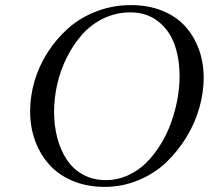

<svg xmlns="http://www.w3.org/2000/svg" viewBox="-20 -731 825 759"><path d="M99.1 -291Q99.1 -351.1 116.7 -411.1Q134.3 -471.2 168.9 -524.9Q203.6 -578.6 251 -620.4Q298.3 -662.1 362.5 -686.5Q426.8 -710.9 498 -710.9Q565.4 -710.9 620.4 -689Q675.3 -667 710.9 -628.2Q746.6 -589.4 765.9 -536.9Q785.2 -484.4 785.2 -422.9Q785.2 -365.7 768.3 -305.7Q751.5 -245.6 717.5 -189.7Q683.6 -133.8 637.5 -89.6Q591.3 -45.4 527.6 -18.8Q463.9 7.8 393.1 7.8Q324.7 7.8 268.6 -15.4Q212.4 -38.6 175.8 -79.1Q139.2 -119.6 119.1 -173.8Q99.1 -228 99.1 -291ZM193.8 -289.1Q193.8 -233.9 206.5 -185.8Q219.2 -137.7 243.9 -100.1Q268.6 -62.5 308.1 -40.8Q347.7 -19 397.9 -19Q443.8 -19 485.1 -37.6Q526.4 -56.2 557.9 -87.4Q589.4 -118.7 614.7 -159.7Q640.1 -200.7 656.5 -246.6Q672.9 -292.5 681.4 -338.9Q689.9 -385.3 689.9 -428.2Q689.9 -499.5 669.7 -555.7Q649.4 -611.8 604.5 -647Q559.6 -682.1 495.1 -682.1Q439.5 -682.1 390.4 -658.7Q341.3 -635.3 305.9 -595.7Q270.5 -556.2 244.9 -505.4Q219.2 -454.6 206.5 -399.2Q193.8 -343.8 193.8 -289.1Z"/></svg>

Font: Dehuti Alt
Style: Bold-Italic
Weight: 700
Version: Version 1.2